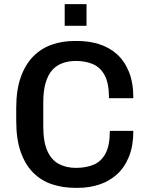

<svg xmlns="http://www.w3.org/2000/svg" viewBox="-20 -893 712 923"><path d="M341 10Q282 10 230.5 -7Q179 -24 140.5 -62Q102 -100 80 -161.5Q58 -223 58 -312V-374Q58 -461 80 -522.5Q102 -584 140.5 -622.5Q179 -661 229.5 -678.5Q280 -696 338 -696H353Q407 -696 455.5 -681Q504 -666 541 -633.5Q578 -601 599.5 -548.5Q621 -496 621 -421H504Q504 -492 483.5 -530.5Q463 -569 427 -584.5Q391 -600 345 -600Q311 -600 282 -590Q253 -580 232 -557Q211 -534 199.5 -495.5Q188 -457 188 -400V-286Q188 -210 208 -166.5Q228 -123 263.5 -104.5Q299 -86 345 -86Q394 -86 430.5 -101.5Q467 -117 487.5 -155.5Q508 -194 508 -264H621Q621 -192 600 -140Q579 -88 542.5 -55Q506 -22 458 -6Q410 10 356 10ZM291 -769V-873H396V-769Z"/></svg>

Font: Chivo Medium Medium
Style: Regular
Weight: 500
Version: Version 2.002